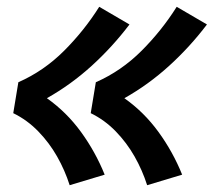

<svg xmlns="http://www.w3.org/2000/svg" viewBox="-20 -628 629 565"><path d="M413 -83 516 -114Q489 -181 446.5 -239.5Q404 -298 346 -339Q417 -379 478 -434.5Q539 -490 589 -556L500 -608Q456 -538 396.5 -478.5Q337 -419 262 -386L247 -295Q288 -275 320.5 -241.5Q353 -208 376 -167.5Q399 -127 413 -83ZM185 -83 288 -114Q261 -181 218.5 -239.5Q176 -298 118 -339Q189 -379 250 -434.5Q311 -490 361 -556L272 -608Q228 -538 168.5 -478.5Q109 -419 34 -386L19 -295Q60 -275 92.5 -241.5Q125 -208 148 -167.5Q171 -127 185 -83Z"/></svg>

Font: Iosevka Sparkle Extrabold
Style: Italic
Weight: 800
Italic angle: -9°
Designer: Belleve Invis
Foundry: Belleve Invis
Version: Version 4.5.0; ttfautohint (v1.8.3)